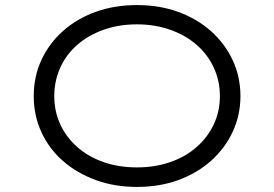

<svg xmlns="http://www.w3.org/2000/svg" viewBox="-20 -727 1081 757"><path d="M520 10Q431 10 356.5 -17.5Q282 -45 227.5 -93Q173 -141 143 -206.5Q113 -272 113 -348Q113 -425 143 -490Q173 -555 227.5 -604Q282 -653 356.5 -680Q431 -707 520 -707Q609 -707 683 -680Q757 -653 812 -604Q867 -555 897.5 -489.5Q928 -424 928 -348Q928 -273 897.5 -207.5Q867 -142 812 -93Q757 -44 683 -17Q609 10 520 10ZM520 -67Q591 -67 651.5 -88Q712 -109 755.5 -147.5Q799 -186 823 -237Q847 -288 847 -348Q847 -408 823 -460Q799 -512 755.5 -550Q712 -588 651.5 -609.5Q591 -631 520 -631Q448 -631 388 -609.5Q328 -588 284.5 -550Q241 -512 217.5 -460Q194 -408 194 -348Q194 -288 217.5 -237Q241 -186 284.5 -147.5Q328 -109 388 -88Q448 -67 520 -67Z"/></svg>

Font: Lexend Tera Light
Style: Regular
Weight: 300
Designer: Bonnie Shaver-Troup, Thomas Jockin
Foundry: Lexend
Version: Version 1.007